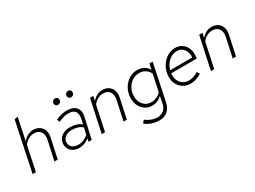

<svg xmlns="http://www.w3.org/2000/svg" viewBox="-54 -1494 3281 2470"><g transform="rotate(-30 1587.0 -259.0)"><path d="M27 0 179 -725 230 -737 161 -408Q194 -448 232 -468.5Q270 -489 315 -489Q369 -489 406.5 -464Q444 -439 460 -394.5Q476 -350 463 -290L400 0H351L413 -282Q430 -356 398.5 -400.5Q367 -445 302 -445Q259 -445 220 -424Q181 -403 152 -363L76 0Z M722 10Q650 10 605 -29Q560 -68 560 -130Q560 -175 583 -209Q606 -243 647 -262.5Q688 -282 740 -282Q791 -282 835 -268.5Q879 -255 908 -228L923 -296Q939 -368 913 -407.5Q887 -447 809 -447Q778 -447 744 -437.5Q710 -428 666 -408L648 -448Q695 -470 735 -479.5Q775 -489 812 -489Q870 -489 911 -469Q952 -449 969.5 -408Q987 -367 973 -305L905 0H857L867 -46Q834 -19 798 -4.5Q762 10 722 10ZM731 -32Q773 -32 808.5 -47.5Q844 -63 877 -91L899 -189Q870 -215 833 -227.5Q796 -240 744 -240Q686 -240 646.5 -210Q607 -180 607 -135Q607 -89 638 -60.5Q669 -32 731 -32ZM755 -607Q738 -607 726 -619.5Q714 -632 714 -650Q714 -671 728.5 -685.5Q743 -700 764 -700Q781 -700 793 -687.5Q805 -675 805 -657Q805 -636 790.5 -621.5Q776 -607 755 -607ZM949 -607Q932 -607 920 -619.5Q908 -632 908 -650Q908 -671 922.5 -685.5Q937 -700 958 -700Q975 -700 987 -687.5Q999 -675 999 -657Q999 -636 984.5 -621.5Q970 -607 949 -607Z M1054 0 1157 -481H1206L1191 -412Q1223 -450 1260.5 -469.5Q1298 -489 1342 -489Q1396 -489 1433 -464Q1470 -439 1486 -394.5Q1502 -350 1489 -290L1427 0H1378L1439 -282Q1455 -356 1424.5 -400.5Q1394 -445 1329 -445Q1286 -445 1247.5 -424.5Q1209 -404 1181 -366L1103 0Z M1789 219Q1737 219 1679.5 200.5Q1622 182 1583 149L1614 109Q1698 172 1786 172Q1841 172 1880 138.5Q1919 105 1929 47L1948 -53Q1917 -22 1880 -7Q1843 8 1802 8Q1746 8 1702 -20Q1658 -48 1632.5 -97Q1607 -146 1607 -209Q1607 -266 1626.5 -316.5Q1646 -367 1680.5 -405Q1715 -443 1760 -465Q1805 -487 1857 -487Q1908 -487 1952 -465Q1996 -443 2022 -396L2040 -481H2088L1975 59Q1959 136 1910.5 177.5Q1862 219 1789 219ZM1816 -36Q1856 -36 1893 -52.5Q1930 -69 1958 -98L2011 -345Q1995 -387 1953.5 -414Q1912 -441 1862 -441Q1805 -441 1758.5 -410.5Q1712 -380 1684 -328.5Q1656 -277 1656 -213Q1656 -134 1701 -85Q1746 -36 1816 -36Z M2373 10Q2314 10 2267.5 -17.5Q2221 -45 2194.5 -93Q2168 -141 2168 -201Q2168 -260 2188 -312Q2208 -364 2244 -404Q2280 -444 2326.5 -466.5Q2373 -489 2425 -489Q2478 -489 2518 -464Q2558 -439 2581 -395.5Q2604 -352 2604 -295Q2604 -279 2603 -263.5Q2602 -248 2600 -231H2219Q2212 -175 2230 -130.5Q2248 -86 2285.5 -61Q2323 -36 2374 -36Q2406 -36 2441.5 -47.5Q2477 -59 2511 -81L2537 -43Q2497 -17 2455.5 -3.5Q2414 10 2373 10ZM2227 -272H2555Q2560 -320 2544.5 -359Q2529 -398 2498 -420.5Q2467 -443 2422 -443Q2378 -443 2338.5 -421Q2299 -399 2270 -360.5Q2241 -322 2227 -272Z M2676 0 2779 -481H2828L2813 -412Q2845 -450 2882.5 -469.5Q2920 -489 2964 -489Q3018 -489 3055 -464Q3092 -439 3108 -394.5Q3124 -350 3111 -290L3049 0H3000L3061 -282Q3077 -356 3046.5 -400.5Q3016 -445 2951 -445Q2908 -445 2869.5 -424.5Q2831 -404 2803 -366L2725 0Z"/></g></svg>

Font: Red Hat Text VF
Style: Italic
Weight: 300
Italic angle: -12°
Designer: Pentagram, MCKL
Foundry: Pentagram, MCKL
Version: Version 1.023